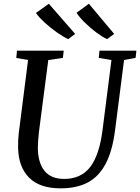

<svg xmlns="http://www.w3.org/2000/svg" viewBox="-20 -1020 766 1050"><path d="M609 -306Q594.5 -193.5 557.5 -123.8Q520.5 -54 459.8 -22Q399 10 311.5 10Q196.5 10 138.8 -48.8Q81 -107.5 79 -211Q78 -250 82.5 -291L133.5 -692L69 -703L73 -743H328.5L324 -703.5L244 -691.5L193 -299Q187 -243.5 187 -213Q187 -133 222.2 -87.2Q257.5 -41.5 331 -41.5Q422.5 -41.5 472.8 -106.2Q523 -171 540.5 -307L589.5 -691.5L520 -703.5L524 -743H726L721.5 -703.5L658.5 -692ZM353 -806Q326.5 -818 291.2 -842.8Q256 -867.5 224.5 -896.5Q193 -925.5 176.5 -949L247 -999.5L391 -834.5ZM565.5 -806Q539.5 -818 506.2 -842.8Q473 -867.5 443.5 -896.8Q414 -926 398.5 -950L466 -999.5L604.5 -834.5Z"/></svg>

Font: Merriweather Text
Style: Italic
Weight: 400
Italic angle: -7.8°
Designer: Eben Sorkin
Foundry: Eben Sorkin
Version: Version 2.100